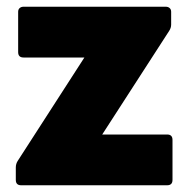

<svg xmlns="http://www.w3.org/2000/svg" viewBox="-20 -551 561 571"><path d="M43 0Q27 0 27 -16V-53Q27 -64 33 -73L231 -380H50Q34 -380 34 -396V-516Q34 -523 38.5 -527Q43 -531 50 -531H473Q480 -531 484.5 -527Q489 -523 489 -516V-478Q489 -468 483 -459L284 -151H477Q493 -151 493 -135V-16Q493 0 477 0Z"/></svg>

Font: LINE Seed Sans TH App ExtraBold
Style: Regular
Weight: 800
Designer: Dalton Maag Ltd | Thai characters by Cadson Demak Co.,Ltd.
Foundry: Dalton Maag Ltd
Version: Version 1.003